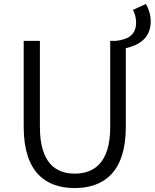

<svg xmlns="http://www.w3.org/2000/svg" viewBox="-20 -939 783 972"><path d="M358 13C502 13 617 -64 617 -297V-695C686 -711 743 -747 743 -831C743 -863 733 -894 719 -919L653 -889C663 -871 669 -847 669 -826C669 -764 632 -740 567 -732H538V-296C538 -116 457 -60 358 -60C261 -60 182 -116 182 -296V-732H100V-297C100 -64 214 13 358 13Z"/></svg>

Font: Noto Sans JP DemiLight
Style: Regular
Weight: 350
Designer: Ryoko NISHIZUKA 西塚涼子 (kana, bopomofo & ideographs); Paul D. Hunt (Latin, Greek & Cyrillic); Sandoll Communications 산돌커뮤니
Foundry: Adobe
Version: Version 2.004;hotconv 1.0.118;makeotfexe 2.5.65603